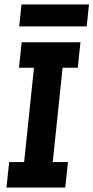

<svg xmlns="http://www.w3.org/2000/svg" viewBox="-20 -839 418 859"><path d="M76 -819H378L368 -721H66ZM21 -114H88L132 -536H65L77 -650H340L328 -536H260L216 -114H284L272 0H9Z"/></svg>

Font: Zilla Slab
Style: Bold Italic
Weight: 700
Italic angle: -6°
Designer: Typotheque.com
Foundry: Typotheque type foundry
Version: Version 1.1; 2017; ttfautohint (v1.6)